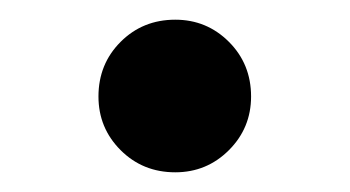

<svg xmlns="http://www.w3.org/2000/svg" viewBox="-20 -161 355 195"><path d="M158 14Q125 14 102.5 -8.5Q80 -31 80 -63Q80 -96 102.5 -118.5Q125 -141 158 -141Q190 -141 212.5 -118.5Q235 -96 235 -63Q235 -31 212.5 -8.5Q190 14 158 14Z"/></svg>

Font: Arima Koshi Bold
Style: Regular
Weight: 700
Designer: Joana Correia and Natanael Gama
Foundry: NDISCOVER
Version: Version 1.019;PS 001.019;hotconv 1.0.88;makeotf.lib2.5.64775